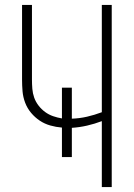

<svg xmlns="http://www.w3.org/2000/svg" viewBox="-20 -755 540 775"><path d="M391 0V-266Q362 -255 331.5 -248Q301 -241 270 -239V-121H230V-240Q206 -242 183 -248.5Q160 -255 140.5 -268Q121 -281 105.5 -299.5Q90 -318 81.5 -340.5Q73 -363 71 -386.5Q69 -410 69 -434V-735H109V-434Q109 -415 110.5 -396.5Q112 -378 118 -361Q124 -344 135.5 -329Q147 -314 162 -303Q177 -292 194.5 -286Q212 -280 230 -277V-401H270V-276Q301 -277 331.5 -284Q362 -291 391 -302V-735H431V0Z"/></svg>

Font: Iosevka SS04 Extralight
Style: Regular
Weight: 200
Monospace: yes
Designer: Belleve Invis
Foundry: Belleve Invis
Version: Version 19.0.0; ttfautohint (v1.8.4)